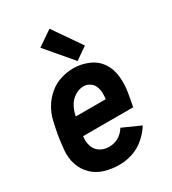

<svg xmlns="http://www.w3.org/2000/svg" viewBox="-189 -874 879 982"><g transform="rotate(-30 250.0 -383.0)"><path d="M224 8Q180 8 139 -4Q98 -16 68.5 -44.5Q39 -73 25.5 -113Q12 -153 16 -197Q20 -241 27 -285Q34 -322 42.5 -358.5Q51 -395 71 -429Q91 -463 122 -489Q153 -515 190.5 -526.5Q228 -538 264 -538Q310 -538 352.5 -520Q395 -502 419.5 -465.5Q444 -429 448.5 -382Q453 -335 445 -289L431 -212H135V-210Q131 -181 139.5 -154Q148 -127 171.5 -112.5Q195 -98 224 -98Q286 -98 322 -154L427 -107Q405 -72 372.5 -44.5Q340 -17 301.5 -4.5Q263 8 224 8ZM153 -318H330Q332 -334 332 -350Q332 -371 325 -390Q318 -409 301 -420.5Q284 -432 263 -432Q236 -432 211 -415.5Q186 -399 172.5 -373.5Q159 -348 154 -322ZM303 -559 172 -713 261 -774 375 -609Z"/></g></svg>

Font: Iosevka SS08
Style: Bold Italic
Weight: 700
Italic angle: -10°
Monospace: yes
Designer: Belleve Invis
Foundry: Belleve Invis
Version: 2.1.0; ttfautohint (v1.8.2)